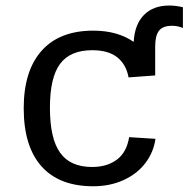

<svg xmlns="http://www.w3.org/2000/svg" viewBox="-20 -646 664 676"><path d="M63.5 -264.6Q63.5 -396.5 126.5 -467.3Q189.5 -538.1 308.6 -538.1Q393.6 -538.1 450.7 -498.5Q454.1 -560.1 486.8 -593.3Q519.5 -626.5 575.7 -626.5Q598.6 -626.5 624 -620.6V-547.4Q606.4 -555.2 585.4 -555.2Q553.2 -555.2 539.8 -537.8Q526.4 -520.5 526.4 -482.9V-380.4L432.6 -373.5Q424.8 -418 393.6 -443.6Q362.3 -469.2 304.7 -469.2Q227.5 -469.2 191.7 -421.4Q155.8 -373.5 155.8 -266.6Q155.8 -158.2 191.7 -108.2Q227.5 -58.1 304.2 -58.1Q356.9 -58.1 391.6 -84Q426.3 -109.9 434.6 -163.1L527.3 -157.2Q521 -110.4 491.9 -72Q462.9 -33.7 415 -12Q367.2 9.8 308.1 9.8Q188.5 9.8 126 -60.5Q63.5 -130.9 63.5 -264.6Z"/></svg>

Font: Courier New
Style: Regular
Weight: 400
Designer: Steve Matteson
Foundry: Ascender Corporation
Version: Version 2.00.3